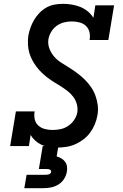

<svg xmlns="http://www.w3.org/2000/svg" viewBox="-20 -763 640 1003"><path d="M277 8Q256 8 235.5 5Q215 2 197 -6.5Q179 -15 164.5 -28Q150 -41 140 -58L131 0H33L63 -181H161Q157 -160 161.5 -140Q166 -120 180.5 -107Q195 -94 214.5 -89Q234 -84 255 -84Q276 -84 297 -88.5Q318 -93 336.5 -105.5Q355 -118 367.5 -136.5Q380 -155 384 -177Q387 -199 381 -220Q375 -241 362.5 -257.5Q350 -274 333.5 -287Q317 -300 299.5 -311Q282 -322 264 -333Q246 -344 229.5 -356.5Q213 -369 198 -383.5Q183 -398 170.5 -414.5Q158 -431 148 -450Q138 -469 132.5 -489Q127 -509 126 -531.5Q125 -554 128 -577Q132 -598 139.5 -619Q147 -640 158.5 -659.5Q170 -679 186.5 -696Q203 -713 223 -724Q243 -735 265 -739Q287 -743 308 -743Q332 -743 355.5 -739Q379 -735 400 -726.5Q421 -718 438.5 -703.5Q456 -689 468 -670L478 -735H576L546 -554H448Q452 -575 447.5 -594.5Q443 -614 429 -627.5Q415 -641 395 -646Q375 -651 355 -651Q335 -651 314.5 -646Q294 -641 276.5 -628.5Q259 -616 248 -597.5Q237 -579 233 -559Q229 -532 238.5 -508Q248 -484 264.5 -465.5Q281 -447 302.5 -434Q324 -421 345 -407.5Q366 -394 386 -379Q406 -364 423.5 -346.5Q441 -329 455.5 -308Q470 -287 478.5 -263.5Q487 -240 490.5 -214Q494 -188 489 -161Q485 -137 475.5 -114Q466 -91 451 -70.5Q436 -50 415.5 -34.5Q395 -19 372 -9Q349 1 324.5 4.5Q300 8 277 8ZM107 220 119 150H219Q223 150 227.5 149.5Q232 149 236 147.5Q240 146 243.5 142.5Q247 139 247 135Q248 131 245.5 127.5Q243 124 239.5 122.5Q236 121 232 120.5Q228 120 224 120H183L203 0H285L276 54Q289 58 300.5 64.5Q312 71 320 82Q328 93 330 107Q332 121 329 135Q326 154 314.5 172Q303 190 285 201Q267 212 247 216Q227 220 207 220Z"/></svg>

Font: Iosevka Slab Semibold Extended
Style: Italic
Weight: 600
Width: 7
Italic angle: -9°
Monospace: yes
Designer: Belleve Invis
Foundry: Belleve Invis
Version: Version 11.1.0; ttfautohint (v1.8.3)